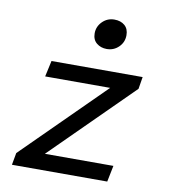

<svg xmlns="http://www.w3.org/2000/svg" viewBox="-81 -791 762 861"><g transform="rotate(10 300.0 -360.5)"><path d="M31 0 41 -55 405 -416H109L125 -489H540L531 -434L168 -74H480L465 0ZM359 -585Q332 -585 313 -600.5Q294 -616 294 -645Q294 -676 316.5 -698.5Q339 -721 371 -721Q400 -721 418 -705.5Q436 -690 436 -661Q436 -629 413.5 -607Q391 -585 359 -585Z"/></g></svg>

Font: Source Code Pro Medium
Style: Italic
Weight: 500
Italic angle: -11°
Monospace: yes
Designer: Paul D. Hunt, Teo Tuominen
Foundry: Adobe Systems Incorporated
Version: Version 1.050;PS 1.000;hotconv 16.6.51;makeotf.lib2.5.65220